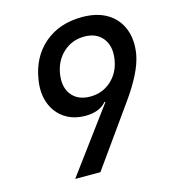

<svg xmlns="http://www.w3.org/2000/svg" viewBox="-110 -830 820 919"><g transform="rotate(-15 300.0 -370.0)"><path d="M381 -740Q454 -740 503.5 -710.5Q553 -681 575 -627.5Q597 -574 586 -503Q578 -457 551.5 -404.5Q525 -352 484 -295L274 0H149L384 -318L380 -320Q345 -279 276 -279Q216 -279 173 -308Q130 -337 111 -387.5Q92 -438 102 -502Q119 -613 193.5 -676.5Q268 -740 381 -740ZM367 -647Q306 -647 262.5 -607.5Q219 -568 209 -504Q199 -440 230 -401Q261 -362 322 -362Q382 -362 425.5 -401Q469 -440 479 -504Q489 -568 458 -607.5Q427 -647 367 -647Z"/></g></svg>

Font: JetBrains Mono NL SemiBold
Style: Italic
Weight: 600
Italic angle: -9°
Monospace: yes
Designer: Philipp Nurullin, Konstantin Bulenkov
Foundry: JetBrains
Version: Version 2.305; ttfautohint (v1.8.4.7-5d5b)